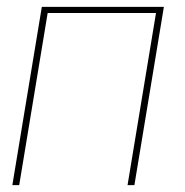

<svg xmlns="http://www.w3.org/2000/svg" viewBox="-20 -540 540 560"><path d="M16 0 102 -520H458L372 0H352L435 -502H119L36 0Z"/></svg>

Font: Iosevka Thin Oblique
Style: Regular
Weight: 100
Italic angle: -9°
Monospace: yes
Designer: Belleve Invis
Foundry: Belleve Invis
Version: Version 32.5.0; ttfautohint (v1.8.4)